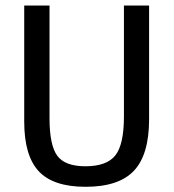

<svg xmlns="http://www.w3.org/2000/svg" viewBox="-20 -679 640 708"><path d="M529.8 -239.3Q529.8 -108.9 474.1 -49.6Q418.5 9.8 295.4 9.8Q176.3 9.8 122.8 -47.6Q69.3 -105 69.3 -230.5V-658.7H162.6V-243.2Q162.6 -143.6 191.2 -104.7Q219.7 -65.9 294.9 -65.9Q373.5 -65.9 405.3 -106Q437 -146 437 -249.5V-658.7H529.8Z"/></svg>

Font: Cousine
Style: Regular
Weight: 400
Monospace: yes
Designer: Steve Matteson
Foundry: Monotype Imaging Inc.
Version: Version 1.21